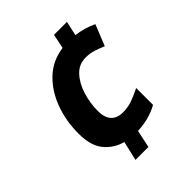

<svg xmlns="http://www.w3.org/2000/svg" viewBox="-207 -840 965 965"><g transform="rotate(-45 275.5 -357.0)"><path d="M189 10 213 -93Q154 -109 117 -154.5Q80 -200 80 -285Q80 -376 109 -454Q138 -532 193 -584Q248 -636 328 -647L344 -724H436L419 -647Q450 -643 477 -635Q504 -627 529 -615L484 -503Q458 -514 432.5 -522.5Q407 -531 375 -531Q328 -531 295.5 -496.5Q263 -462 246 -408Q229 -354 229 -297Q229 -250 251 -226.5Q273 -203 313 -203Q350 -203 381.5 -214.5Q413 -226 447 -243V-123Q416 -106 380.5 -96Q345 -86 301 -84L281 10Z"/></g></svg>

Font: BC Sans
Style: Bold Italic
Weight: 700
Italic angle: -12°
Designer: Monotype Design Team
Province of B.C.
Foundry: Monotype Imaging Inc.
Version: Version 2.000;GOOG;noto-source:20170915:90ef993387c0